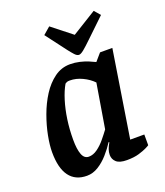

<svg xmlns="http://www.w3.org/2000/svg" viewBox="-134 -806 781 909"><g transform="rotate(-20 256.0 -352.0)"><path d="M148 11Q90 11 60 -29.5Q30 -70 30 -150Q30 -185 39 -232Q48 -279 66 -328.5Q84 -378 110.5 -419.5Q137 -461 172.5 -487Q208 -513 252 -513Q276 -513 299.5 -507.5Q323 -502 342 -494Q361 -486 373 -480L405 -517H467L398 -80H469V-26Q467 -24 452 -16.5Q437 -9 412 -1.5Q387 6 351 6Q314 6 298 -8.5Q282 -23 282 -45Q282 -59 287 -73Q292 -87 301 -102L298 -104Q280 -76 256.5 -49.5Q233 -23 205.5 -6Q178 11 148 11ZM187 -71Q209 -71 230.5 -86.5Q252 -102 270.5 -124.5Q289 -147 303 -166L340 -389Q319 -411 287.5 -426Q256 -441 225 -441Q215 -441 210 -439Q205 -437 201 -434Q184 -405 171 -363Q158 -321 151 -272.5Q144 -224 144 -171Q144 -124 154 -97.5Q164 -71 187 -71ZM308 -540Q298 -540 287 -552Q276 -564 263 -581L185 -684L221 -715L321 -636L444 -712L470 -682L377 -593Q348 -565 332.5 -552.5Q317 -540 308 -540Z"/></g></svg>

Font: Faustina SemiBold
Style: Italic
Weight: 600
Italic angle: -8°
Designer: Alfonso Garcia
Foundry: http://www.omnibus-type.com
Version: Version 1.200